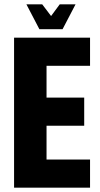

<svg xmlns="http://www.w3.org/2000/svg" viewBox="-20 -867 461 887"><path d="M162 -732 102 -847H175L216 -793L256 -847H329L269 -732ZM396 -563H195V-416H369V-286H195V-130H396V0H45V-693H396Z"/></svg>

Font: Khand Black
Style: Regular
Weight: 900
Designer: Sanchit Sawaria and Jyotish Sonowal (Devanagari), Satya Rajpurohit (Latin)
Foundry: Indian Type Foundry
Version: Version 2.000;PS 1.0;hotconv 1.0.79;makeotf.lib2.5.61930